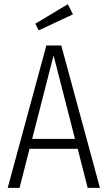

<svg xmlns="http://www.w3.org/2000/svg" viewBox="-20 -904 518 924"><path d="M331.1 -835 166 -757.8 149.9 -790 306.2 -883.8ZM401.9 0 354 -188H122.1L74.2 0H17.1L203.1 -685.1H274.9L460.9 0ZM134.8 -235.8H340.8L237.8 -637.2Z"/></svg>

Font: Fira Sans Compressed Light
Style: Regular
Weight: 300
Width: 1
Designer: Carrois Corporate & Edenspiekermann AG
Foundry: Carrois Corporate GbR & Edenspiekermann AG
Version: Version 4.203;PS 004.203;hotconv 1.0.88;makeotf.lib2.5.64775